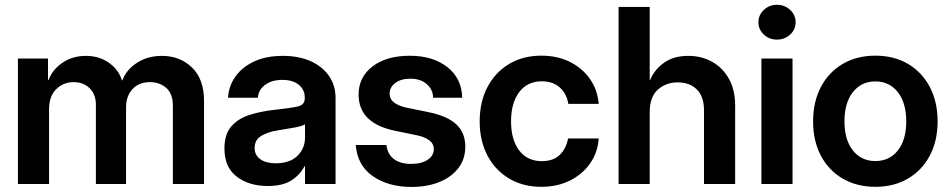

<svg xmlns="http://www.w3.org/2000/svg" viewBox="-20 -756 3903 789"><path d="M53.7 0V-515.6H177.2V-426.8H179.2Q195.8 -470.7 237.3 -498.5Q278.8 -526.4 332.5 -526.4Q387.7 -526.4 427.7 -498Q467.8 -469.7 481 -425.8H482.9Q498.5 -468.8 542.5 -497.6Q586.4 -526.4 645.5 -526.4Q719.2 -526.4 768.8 -478.8Q818.4 -431.2 818.4 -340.8V0H690.4V-321.3Q690.4 -371.1 663.1 -394.8Q635.7 -418.5 596.7 -418.5Q550.8 -418.5 524.4 -389.6Q498 -360.8 498 -315.4V0H374V-326.2Q374 -368.2 348.4 -393.3Q322.8 -418.5 282.2 -418.5Q241.2 -418.5 211.4 -389.9Q181.6 -361.3 181.6 -307.1V0Z M1080.1 8.3Q1002.9 8.3 952.6 -30.3Q902.3 -68.8 902.3 -146Q902.3 -204.6 930.7 -236.8Q959 -269 1005.1 -283.7Q1051.3 -298.3 1104.5 -304.2Q1175.8 -312 1204.1 -318.6Q1232.4 -325.2 1232.4 -351.6V-355Q1232.4 -387.2 1208 -407.5Q1183.6 -427.7 1140.6 -427.7Q1096.7 -427.7 1069.3 -407.2Q1042 -386.7 1039.6 -354.5H917Q919.9 -402.3 947.3 -441.2Q974.6 -480 1023.9 -503.2Q1073.2 -526.4 1142.1 -526.4Q1209 -526.4 1257.6 -504.2Q1306.2 -481.9 1332.5 -443.1Q1358.9 -404.3 1358.9 -354.5V0H1233.4V-72.8H1231.4Q1212.9 -37.6 1177.5 -14.6Q1142.1 8.3 1080.1 8.3ZM1112.8 -85Q1170.9 -85 1202.1 -115.5Q1233.4 -146 1233.4 -190.4V-245.1Q1221.7 -237.8 1190.4 -231.9Q1159.2 -226.1 1121.6 -220.2Q1083 -214.4 1054.7 -198.2Q1026.4 -182.1 1026.4 -147.9Q1026.4 -118.2 1049.8 -101.6Q1073.2 -85 1112.8 -85Z M1879.4 -354.5H1759.8Q1759.3 -388.2 1733.6 -410.4Q1708 -432.6 1667 -432.6Q1627 -432.6 1604 -414.8Q1581.1 -397 1581.1 -371.6Q1581.1 -349.1 1598.9 -335.2Q1616.7 -321.3 1648.4 -314L1742.2 -294.9Q1819.3 -278.8 1855.7 -244.4Q1892.1 -210 1892.1 -153.3Q1892.1 -102.5 1863.8 -65.4Q1835.4 -28.3 1785.6 -8.1Q1735.8 12.2 1671.4 12.2Q1575.7 12.2 1512 -32.2Q1448.2 -76.7 1441.9 -160.2H1567.9Q1572.3 -123 1598.1 -102.8Q1624 -82.5 1668.9 -82.5Q1712.9 -82.5 1737.8 -99.6Q1762.7 -116.7 1762.7 -143.1Q1762.7 -165.5 1744.1 -179.4Q1725.6 -193.4 1692.9 -200.2L1604.5 -218.3Q1453.6 -249 1453.6 -367.2Q1453.6 -439 1510.7 -482.9Q1567.9 -526.9 1664.1 -526.9Q1758.8 -526.9 1818.1 -480.5Q1877.4 -434.1 1879.4 -354.5Z M2204.6 11.7Q2128.9 11.7 2071.8 -22.5Q2014.6 -56.6 1982.9 -117.2Q1951.2 -177.7 1951.2 -257.3Q1951.2 -336.9 1982.9 -397.7Q2014.6 -458.5 2071.8 -492.9Q2128.9 -527.3 2204.6 -527.3Q2270 -527.3 2321.3 -502Q2372.6 -476.6 2404.1 -431.9Q2435.5 -387.2 2440.4 -329.1H2315.4Q2309.1 -370.1 2281 -396Q2252.9 -421.9 2206.1 -421.9Q2147 -421.9 2113.5 -377.2Q2080.1 -332.5 2080.1 -257.3Q2080.1 -182.1 2113.5 -137.9Q2147 -93.8 2206.1 -93.8Q2253.4 -93.8 2279.8 -119.1Q2306.2 -144.5 2314.5 -187H2440.4Q2436.5 -129.9 2405.3 -85Q2374 -40 2322.3 -14.2Q2270.5 11.7 2204.6 11.7Z M2649.9 -294.9V0H2522V-727.5H2649.9V-426.8H2651.4Q2668.9 -469.7 2708.5 -498Q2748 -526.4 2808.6 -526.4Q2862.8 -526.4 2906.2 -502.2Q2949.7 -478 2975.3 -432.4Q3001 -386.7 3001 -322.3V0H2873V-302.7Q2873 -358.9 2843.8 -388.2Q2814.5 -417.5 2765.1 -417.5Q2716.8 -417.5 2683.3 -387.7Q2649.9 -357.9 2649.9 -294.9Z M3108.9 0V-515.6H3236.8V0ZM3172.9 -593.3Q3141.1 -593.3 3118.9 -614Q3096.7 -634.8 3096.7 -664.6Q3096.7 -694.3 3118.9 -715.3Q3141.1 -736.3 3172.9 -736.3Q3204.6 -736.3 3227.1 -715.3Q3249.5 -694.3 3249.5 -664.6Q3249.5 -634.8 3227.1 -614Q3204.6 -593.3 3172.9 -593.3Z M3577.1 11.7Q3501 11.7 3443.1 -22Q3385.3 -55.7 3353.3 -116.2Q3321.3 -176.8 3321.3 -257.3Q3321.3 -337.4 3353.3 -398.4Q3385.3 -459.5 3443.1 -493.4Q3501 -527.3 3577.1 -527.3Q3653.8 -527.3 3711.4 -493.4Q3769 -459.5 3801 -398.4Q3833 -337.4 3833 -257.3Q3833 -177.2 3801 -116.7Q3769 -56.2 3711.4 -22.2Q3653.8 11.7 3577.1 11.7ZM3577.1 -94.2Q3635.3 -94.2 3669.7 -137.9Q3704.1 -181.6 3704.1 -257.3Q3704.1 -333.5 3669.4 -377.4Q3634.8 -421.4 3577.1 -421.4Q3519.5 -421.4 3484.9 -377.4Q3450.2 -333.5 3450.2 -257.3Q3450.2 -181.2 3484.9 -137.7Q3519.5 -94.2 3577.1 -94.2Z"/></svg>

Font: Inter Display Semi Bold
Style: Regular
Weight: 600
Designer: Rasmus Andersson
Foundry: rsms
Version: Version 4.000;git-37864ae